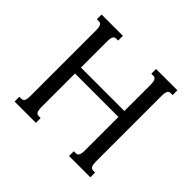

<svg xmlns="http://www.w3.org/2000/svg" viewBox="-167 -916 1117 1117"><g transform="rotate(45 391.5 -358.0)"><path d="M570.3 -624.5Q570.3 -640.6 568.6 -650.9Q566.9 -661.1 563.5 -666.7Q560.1 -672.4 554.9 -674.6Q549.8 -676.8 542.5 -676.8H527.8V-715.8H703.1V-676.8H689Q681.6 -676.8 676.5 -674.6Q671.4 -672.4 668 -666.7Q664.6 -661.1 662.8 -650.9Q661.1 -640.6 661.1 -624.5V-91.3Q661.1 -75.2 662.8 -64.9Q664.6 -54.7 668 -49.1Q671.4 -43.5 676.5 -41.3Q681.6 -39.1 689 -39.1H703.1V0H527.8V-39.1H542.5Q549.8 -39.1 554.9 -41.3Q560.1 -43.5 563.5 -49.1Q566.9 -54.7 568.6 -64.9Q570.3 -75.2 570.3 -91.3V-363.8H212.9V-91.3Q212.9 -75.2 214.6 -64.9Q216.3 -54.7 219.7 -49.1Q223.1 -43.5 228.3 -41.3Q233.4 -39.1 240.7 -39.1H254.9V0H79.6V-39.1H94.2Q101.6 -39.1 106.7 -41.3Q111.8 -43.5 115.2 -49.1Q118.7 -54.7 120.4 -64.9Q122.1 -75.2 122.1 -91.3V-624.5Q122.1 -640.6 120.4 -650.9Q118.7 -661.1 115.2 -666.7Q111.8 -672.4 106.7 -674.6Q101.6 -676.8 94.2 -676.8H79.6V-715.8H254.9V-676.8H240.7Q233.4 -676.8 228.3 -674.6Q223.1 -672.4 219.7 -666.7Q216.3 -661.1 214.6 -650.9Q212.9 -640.6 212.9 -624.5V-412.6H570.3Z"/></g></svg>

Font: Arian AMU Serif
Style: Regular
Weight: 400
Designer: Ruben Hakobyan (Tarumian)
Foundry: Ruben Hakobyan (Tarumian)
Version: Version 1.002